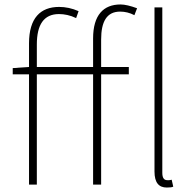

<svg xmlns="http://www.w3.org/2000/svg" viewBox="-20 -827 861 860"><path d="M397 -527H145V-628C145 -716 176 -764 244 -764C268 -764 294 -759 321 -746L332 -777C303 -790 273 -796 245 -796C161 -796 110 -746 110 -633V-527L37 -522V-494H110V0H145V-494H397V0H433V-494H557V-527H433V-650C433 -730 458 -775 518 -775C540 -775 561 -770 582 -759L594 -790C564 -801 539 -807 520 -807C443 -807 397 -759 397 -655ZM749 -22C738 -19 734 -20 729 -20C714 -20 707 -31 707 -53V-794H672V-59C672 -8 692 13 727 13C741 13 751 12 756 9Z"/></svg>

Font: SSpoqa Han Sans Neo Thin
Style: Regular
Weight: 100
Designer: [Spoqa Han Sans Neo] Dong-huui Kim  Younghwa Kang  Yujin Lee  [Noto Sans] Ryoko NISHIZUKA  (kana & ideographs); Paul D. 
Foundry: Spoqa (http://www.spoqa-han-sans.com)
Version: Version 1.000